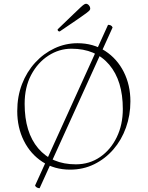

<svg xmlns="http://www.w3.org/2000/svg" viewBox="-20 -883 779 1013"><path d="M350 12Q267 12 204 -29Q141 -70 106 -140Q71 -210 71 -297Q71 -374 96 -439Q121 -504 165.5 -552.5Q210 -601 267.5 -628Q325 -655 389 -655Q472 -655 535 -614Q598 -573 633 -503.5Q668 -434 668 -348Q668 -275 644.5 -209.5Q621 -144 578 -94.5Q535 -45 477 -16.5Q419 12 350 12ZM380 -16Q452 -16 508 -54.5Q564 -93 596 -159Q628 -225 628 -308Q628 -457 556.5 -541.5Q485 -626 357 -626Q292 -626 235.5 -589.5Q179 -553 144.5 -488Q110 -423 110 -335Q110 -185 181.5 -100.5Q253 -16 380 -16ZM189 110Q182 110 175 106.5Q168 103 165 96L550 -752Q558 -752 564.5 -749Q571 -746 574 -738ZM295 -717Q284 -717 284 -728Q335 -777 363.5 -804.5Q392 -832 405.5 -844.5Q419 -857 424.5 -860Q430 -863 434 -863Q442 -863 449 -855Q456 -847 456 -837Q456 -833 452.5 -828.5Q449 -824 434.5 -813Q420 -802 387 -779.5Q354 -757 295 -717Z"/></svg>

Font: Petrona Thin
Style: Regular
Weight: 100
Designer: Ringo R. Seeber
Foundry: Ringo R. Seeber
Version: Version 2.001; ttfautohint (v1.8.3)